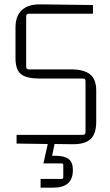

<svg xmlns="http://www.w3.org/2000/svg" viewBox="-20 -658 506 880"><path d="M270 155V98Q270 91 263 91H179L199 2L56 0V-40H360Q372 -40 372 -52V-286Q372 -298 360 -298H161Q102 -298 76.5 -318Q51 -338 51 -392V-532Q51 -585 80.5 -612Q110 -639 166 -638L406 -635V-595H112Q100 -595 100 -583V-352Q100 -340 112 -340H306Q364 -340 392.5 -317.5Q421 -295 421 -244V-100Q421 -44 394.5 -20Q368 4 311 3L230 2L219 56H234Q274 56 294 70.5Q314 85 314 120V122Q314 202 225 202H166V162H263Q270 162 270 155Z"/></svg>

Font: Gemunu Libre ExtraLight
Style: Regular
Weight: 200
Designer: Puspanada Ekanayake, Sola Matas, Pathum Egodawatta, Kosala Senevirathne
Foundry: mooniak
Version: Version 1.100